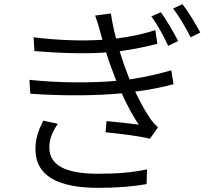

<svg xmlns="http://www.w3.org/2000/svg" viewBox="-20 -857 1040 926"><path d="M756 -798 710 -778C740 -737 769 -684 791 -636L839 -659C817 -704 779 -765 756 -798ZM860 -837 815 -816C846 -775 876 -724 899 -677L946 -700C923 -744 885 -805 860 -837ZM259 -260 189 -275C167 -232 150 -191 151 -135C152 -9 259 49 455 49C541 49 617 43 687 31L689 -40C617 -25 546 -19 453 -19C292 -19 218 -62 218 -146C218 -191 235 -225 259 -260ZM465 -697 474 -665C379 -659 263 -662 142 -677L146 -611C271 -600 395 -597 492 -604C500 -578 509 -551 520 -522L541 -467C427 -457 273 -456 122 -472L126 -405C281 -394 446 -395 567 -407C590 -356 617 -304 649 -256C616 -260 550 -268 494 -273L489 -219C557 -212 647 -202 703 -188L742 -243C728 -256 716 -269 705 -284C678 -325 653 -370 632 -415C704 -424 769 -438 817 -451L806 -518C759 -504 687 -486 605 -474L581 -537L557 -610C626 -619 690 -633 739 -646L729 -712C677 -694 610 -680 540 -671C529 -712 520 -754 515 -792L439 -782C449 -755 458 -725 465 -697Z"/></svg>

Font: Noto Sans CJK SC DemiLight
Style: Regular
Weight: 350
Designer: Ryoko NISHIZUKA 西塚涼子 (kana, bopomofo & ideographs); Paul D. Hunt (Latin, Greek & Cyrillic); Sandoll Communications 산돌커뮤니
Foundry: Adobe
Version: Version 2.004;hotconv 1.0.118;makeotfexe 2.5.65603